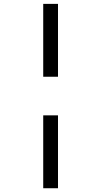

<svg xmlns="http://www.w3.org/2000/svg" viewBox="-20 -791 535 1015"><path d="M208.5 -181.2H286.6V204.1H208.5ZM208.5 -770.5H286.6V-385.3H208.5Z"/></svg>

Font: Panteley
Style: Regular
Weight: 500
Designer: Kalashnikov Yuriy
Foundry: Øêîëà ïàâà èìåíè ñâÿòîãî àâíîàïîñòîëüíîãî Âëàäèìèà
Version: Version 1.80 April 12, 2018